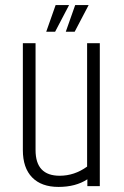

<svg xmlns="http://www.w3.org/2000/svg" viewBox="-20 -733 488 756"><path d="M199 -713H252L197 -608H162ZM276 -713H329L274 -608H239ZM323 -563H373V0H324V-27Q278 3 210.5 3Q143 3 106.5 -34.5Q70 -72 70 -142V-563H120V-142Q120 -41 215 -41Q244 -41 271 -50Q298 -59 323 -77Z"/></svg>

Font: Khand Light
Style: Regular
Weight: 300
Designer: Devanagari: Sanchit Sawaria, Jyotish Sonowal; Latin: Satya Rajpurohit
Foundry: Indian Type Foundry
Version: Version 1.101;PS 1.0;hotconv 1.0.78;makeotf.lib2.5.61930; tt